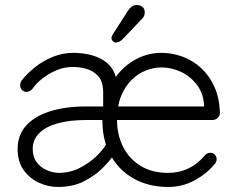

<svg xmlns="http://www.w3.org/2000/svg" viewBox="-20 -733 943 763"><path d="M271 -523Q304 -523 335 -516Q366 -509 391 -493.5Q416 -478 430.5 -452Q445 -426 445 -388V-256L390 -253V-365Q390 -408 371 -429.5Q352 -451 324.5 -459Q297 -467 270 -467Q236 -467 205 -454Q174 -441 149 -421.5Q124 -402 109 -380Q99 -368 85 -368Q75 -368 67.5 -375.5Q60 -383 60 -394Q60 -398 61.5 -403Q63 -408 66 -413Q87 -440 118 -465Q149 -490 188.5 -506.5Q228 -523 271 -523ZM210 10Q172 10 135.5 -6.5Q99 -23 74.5 -56.5Q50 -90 50 -141Q50 -196 83.5 -233.5Q117 -271 178.5 -290.5Q240 -310 323 -310H803L791 -298V-318Q787 -365 761 -398Q735 -431 698 -448Q661 -465 621 -465Q591 -465 560 -453Q529 -441 503 -415.5Q477 -390 461 -350.5Q445 -311 445 -257Q445 -198 469 -150Q493 -102 538.5 -74Q584 -46 647 -46Q682 -46 710 -56Q738 -66 759.5 -82.5Q781 -99 795 -117Q805 -126 816 -126Q827 -126 834 -118Q841 -110 841 -100Q841 -88 831 -79Q802 -43 753.5 -16.5Q705 10 649 10Q571 10 512 -23Q453 -56 420 -115Q387 -174 387 -253Q387 -338 421 -398Q455 -458 508 -490.5Q561 -523 621 -523Q665 -523 706.5 -507.5Q748 -492 780.5 -461.5Q813 -431 832.5 -387Q852 -343 854 -285Q854 -273 845 -264.5Q836 -256 824 -256H321Q257 -256 209.5 -243Q162 -230 136 -204Q110 -178 110 -141Q110 -109 126 -88Q142 -67 166.5 -56.5Q191 -46 214 -46Q258 -46 296.5 -65.5Q335 -85 363.5 -112.5Q392 -140 403 -163L433 -119Q416 -93 385.5 -63Q355 -33 311.5 -11.5Q268 10 210 10ZM439 -564Q434 -564 428.5 -569.5Q423 -575 423 -582Q423 -588 428 -596L489 -691Q494 -699 502.5 -706Q511 -713 523 -713Q538 -713 547 -705Q556 -697 555 -682Q555 -675 552.5 -669.5Q550 -664 545 -659L470 -580Q464 -573 456 -568.5Q448 -564 439 -564Z"/></svg>

Font: zvoove
Style: Regular
Weight: 400
Designer: Vernon Adams (Nunito) & Andrew Paglinawan (Quicksand)
Foundry: zvoove
Version: Version 3.006